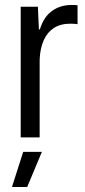

<svg xmlns="http://www.w3.org/2000/svg" viewBox="-20 -551 341 770"><path d="M63 0V-524H132L136 -433H140Q155 -483 188.5 -507Q222 -531 266 -531Q273 -531 279 -531Q285 -531 291 -530V-454Q285 -455 277.5 -455.5Q270 -456 262 -456Q223 -456 196.5 -439Q170 -422 155.5 -390Q141 -358 139 -312V0ZM28 199 73 58H148L89 199Z"/></svg>

Font: Mona Sans SemiCondensed
Style: Regular
Weight: 400
Width: 4
Designer: Deni Anggara
Foundry: GitHub
Version: Version 2.000